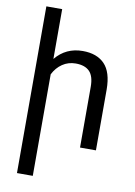

<svg xmlns="http://www.w3.org/2000/svg" viewBox="-102 -814 758 1081"><g transform="rotate(10 277.5 -273.5)"><path d="M163.6 -377.4V203.1H73.2V-750H163.6V-465.3Q223.6 -538.1 319.3 -538.1Q400.4 -538.1 444.3 -492.7Q488.3 -447.3 488.8 -348.6V0H397.9V-347.2Q397.9 -407.7 371.6 -434.8Q345.2 -461.9 292.5 -461.9Q250 -461.9 216.6 -439.2Q183.1 -416.5 163.6 -377.4Z"/></g></svg>

Font: Mardoto
Style: Regular
Weight: 400
Designer: Christian Robertson, Vahan Hovhannisyan
Foundry: Google
Version: Version 1.000